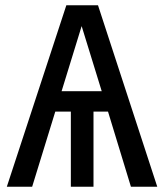

<svg xmlns="http://www.w3.org/2000/svg" viewBox="-20 -709 623 729"><path d="M477.1 0 390.1 -285.2H335V0H249V-285.2H189.9L102.1 0H5.9L231.9 -689H352.1L577.1 0ZM213.9 -362.8H366.2L290 -609.9Z"/></svg>

Font: FiraGO
Style: Regular
Weight: 400
Designer: bBox Type
Foundry: bBox Type GmbH
Version: Version 1.001;PS 001.001;hotconv 1.0.88;makeotf.lib2.5.64775